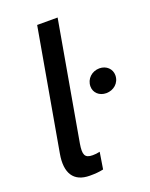

<svg xmlns="http://www.w3.org/2000/svg" viewBox="-137 -794 684 873"><g transform="rotate(-20 204.5 -357.0)"><path d="M144 6C169 6 187 5 210 0L223 -81C211 -78 199 -77 188 -77C149 -77 143 -96 151 -146L252 -720H153L50 -135C34 -45 66 6 144 6ZM343 -321C378 -321 409 -346 409 -384C409 -414 385 -438 351 -438C315 -438 285 -411 285 -374C285 -344 309 -321 343 -321Z"/></g></svg>

Font: Fixel Display Medium
Style: Italic
Weight: 500
Italic angle: -10°
Designer: AlfaBravo + MacPaw
Foundry: Kyrylo Tkachov, Marchela Mozhyna, Serhii Makarenko, Maria Weinstein, Zakhar Kryvoshyya
Version: Version 1.210;Glyphs 3.2 (3217)